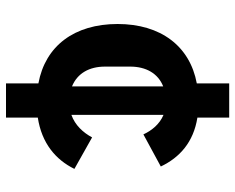

<svg xmlns="http://www.w3.org/2000/svg" viewBox="-92 -578 784 640"><g transform="rotate(90 300.0 -258.0)"><path d="M372 114V8C457 -5 512 -51 543 -114L438 -173C422 -143 397 -116 363 -104V-411C394 -398 415 -372 428 -344L535 -402C505 -465 454 -511 372 -524V-630H258V-522C134 -499 60 -402 60 -258C60 -114 133 -17 258 6V114ZM202 -216V-300C202 -353 225 -393 268 -410V-106C224 -124 202 -164 202 -216Z"/></g></svg>

Font: IBM Plex Mono
Style: Bold
Weight: 700
Monospace: yes
Designer: Mike Abbink, Paul van der Laan, Pieter van Rosmalen
Foundry: Bold Monday
Version: Version 2.004